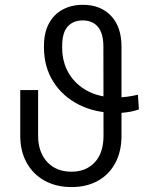

<svg xmlns="http://www.w3.org/2000/svg" viewBox="-20 -757 651 787"><path d="M545.4 -368.7 549.3 -308.6Q536.1 -303.7 521.2 -300.5Q506.3 -297.4 490.7 -295.7Q475.1 -293.9 458.5 -293.9Q370.6 -293.9 303.2 -328.1Q235.8 -362.3 198 -422.9Q160.2 -483.4 160.2 -563V-568.8Q160.2 -622.6 180.2 -660.2Q200.2 -697.8 236.3 -717.5Q272.5 -737.3 320.3 -737.3Q392.1 -737.3 435.1 -692.1Q478 -647 478 -565.9V-201.2Q478 -135.3 452.1 -87.9Q426.3 -40.5 380.4 -15.4Q334.5 9.8 273.4 9.8Q210 9.8 162.6 -16.6Q115.2 -43 89.1 -90.3Q63 -137.7 63 -201.2V-387.7H136.2V-201.2Q136.2 -133.3 173.3 -93.3Q210.4 -53.2 272.9 -53.2Q332.5 -53.2 368.4 -91.6Q404.3 -129.9 404.3 -201.2L403.8 -565.4Q403.8 -620.1 381.6 -646.7Q359.4 -673.3 318.8 -673.3Q280.3 -673.3 257.6 -648.4Q234.9 -623.5 234.9 -568.4V-561.5Q234.9 -502.4 262 -456.5Q289.1 -410.6 339.1 -384Q389.2 -357.4 457.5 -357.4Q469.2 -357.4 480.7 -358.4Q492.2 -359.4 503.2 -360.8Q514.2 -362.3 524.9 -364.5Q535.6 -366.7 545.4 -368.7Z"/></svg>

Font: Inter 18pt Light
Style: Regular
Weight: 300
Designer: Rasmus Andersson
Foundry: rsms
Version: Version 4.001;git-66647c0bb